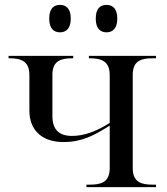

<svg xmlns="http://www.w3.org/2000/svg" viewBox="-20 -764 680 784"><path d="M415 -632C439 -632 459 -647 459 -688C459 -730 439 -744 415 -744C390 -744 371 -730 371 -688C371 -647 390 -632 415 -632ZM225 -632C249 -632 269 -647 269 -688C269 -730 249 -744 225 -744C200 -744 181 -730 181 -688C181 -647 200 -632 225 -632ZM333 0H617V-10H604C560 -10 522 -18 522 -77V-459C522 -518 560 -526 604 -526H617V-536H343V-526H346C390 -526 428 -517 428 -458V-262C371 -226 322 -209 274 -209C221 -209 194 -235 194 -290V-459C194 -518 232 -526 276 -526H279V-536H15V-526H18C62 -526 100 -517 100 -458V-312C100 -234 150 -184 239 -184C315 -184 364 -211 428 -251V-77C428 -18 390 -10 346 -10H333Z"/></svg>

Font: Noto Serif Display
Style: Regular
Weight: 400
Designer: Monotype Design Team
Foundry: Monotype Imaging Inc.
Version: Version 2.009